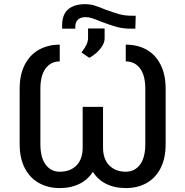

<svg xmlns="http://www.w3.org/2000/svg" viewBox="-20 -911 908 940"><path d="M644.5 -834 642.6 -770.5H623Q582 -770.5 549.3 -779.8Q516.6 -789.1 472.7 -805.7Q445.3 -817.4 429.7 -822.3Q414.1 -827.1 398.4 -827.1Q376 -827.1 362.3 -815.4Q348.6 -803.7 348.6 -779.3V-770.5H284.2V-787.1Q284.2 -839.8 313.5 -865.2Q342.8 -890.6 397.5 -890.6Q420.9 -890.6 441.9 -884.3Q462.9 -877.9 493.2 -865.2Q532.2 -850.6 561 -842.3Q589.8 -834 626 -834ZM411.1 -725.6V-771.5H492.2V-722.7Q492.2 -705.1 481 -686.5Q469.7 -668 452.1 -652.3Q434.6 -636.7 417 -627.9L378.9 -654.3Q395.5 -675.8 403.3 -692.4Q411.1 -709 411.1 -725.6ZM177.7 -475.6V-206.1Q177.7 -139.6 203.6 -105Q229.5 -70.3 272.5 -70.3Q324.2 -70.3 354.5 -101.1Q384.8 -131.8 384.8 -189.5V-387.7H465.8V-189.5Q465.8 -125 440.9 -80.1Q416 -35.2 372.6 -12.7Q329.1 9.8 272.5 9.8Q215.8 9.8 171.4 -14.6Q127 -39.1 101.6 -87.4Q76.2 -135.7 76.2 -206.1V-475.6Q76.2 -545.9 101.6 -594.7Q127 -643.6 171.4 -668Q215.8 -692.4 272.5 -692.4V-610.4Q229.5 -610.4 203.6 -576.2Q177.7 -542 177.7 -475.6ZM791 -475.6V-206.1Q791 -135.7 766.1 -87.4Q741.2 -39.1 697.3 -14.6Q653.3 9.8 595.7 9.8Q539.1 9.8 496.1 -12.7Q453.1 -35.2 428.7 -80.1Q404.3 -125 404.3 -189.5V-387.7H484.4V-189.5Q484.4 -131.8 515.1 -101.1Q545.9 -70.3 595.7 -70.3Q639.6 -70.3 665.5 -105Q691.4 -139.6 691.4 -206.1V-475.6Q691.4 -542 665.5 -576.2Q639.6 -610.4 595.7 -610.4V-692.4Q653.3 -692.4 697.3 -668Q741.2 -643.6 766.1 -594.7Q791 -545.9 791 -475.6Z"/></svg>

Font: Pretendard GOV Variable
Style: Regular
Weight: 400
Designer: Base glyphs from Inter by Rasmus Andersson; Hangul glyphs from Noto Sans CJK(Source Han Sans) by Jang Soo-young and Kang
Foundry: Kil Hyung-jin
Version: Version 1.307;Glyphs 3.2 (3192)